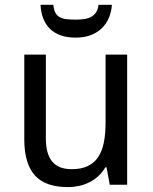

<svg xmlns="http://www.w3.org/2000/svg" viewBox="-20 -761 629 791"><path d="M432.1 0 418.9 -71.8H414.1Q401.9 -50.8 385 -35.4Q368.2 -20 348.1 -10Q328.1 0 305.7 4.9Q283.2 9.8 259.8 9.8Q215.3 9.8 181.6 -1.5Q147.9 -12.7 125.5 -36.6Q103 -60.5 91.6 -97.7Q80.1 -134.8 80.1 -186V-536.1H168.9V-190.9Q168.9 -127.4 194.8 -95.7Q220.7 -64 274.9 -64Q314.5 -64 341.3 -76.7Q368.2 -89.4 384.5 -114Q400.9 -138.7 408 -174.8Q415 -210.9 415 -257.8V-536.1H503.9V0ZM440.9 -741.2Q439 -711.4 428.2 -686.8Q417.5 -662.1 398.7 -644Q379.9 -626 353.3 -616Q326.7 -606 292 -606Q256.3 -606 229.7 -615.5Q203.1 -625 185.3 -642.8Q167.5 -660.6 158 -685.5Q148.4 -710.4 147 -741.2H199.7Q201.7 -720.2 208.5 -708Q215.3 -695.8 227.1 -689.7Q238.8 -683.6 255.1 -681.9Q271.5 -680.2 293 -680.2Q310.5 -680.2 326.4 -682.4Q342.3 -684.6 354.7 -691.2Q367.2 -697.8 375.5 -709.7Q383.8 -721.7 385.7 -741.2Z"/></svg>

Font: WenQuanYi Micro Hei
Style: Regular
Weight: 400
Foundry: Ascender Corporation
Version: Version 0.2.0-beta